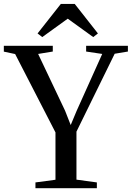

<svg xmlns="http://www.w3.org/2000/svg" viewBox="-35 -982 688 1002"><path d="M254.5 -44V-291L44 -700L-15 -712.5V-743H240.5V-713L164 -700.5L304.5 -404.5L334 -329.5L364.5 -402.5L498.5 -700.5L414.5 -713V-743H632.5V-713L563.5 -701.5L364 -295V-44.5L470.5 -30V0H150V-30ZM185.5 -788.5 161 -807.5 282.5 -961.5H355L476 -807.5L451.5 -788.5L318.5 -884.5Z"/></svg>

Font: Merriweather 96pt
Style: Regular
Weight: 400
Version: Version 2.100